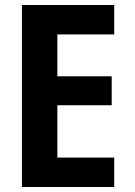

<svg xmlns="http://www.w3.org/2000/svg" viewBox="-20 -750 540 770"><path d="M68 0V-730H438V-612H210V-444H428V-328H210V-118H438V0Z"/></svg>

Font: M PLUS 1 Code
Style: Bold
Weight: 700
Designer: Coji Morishita
Foundry: UNDERFOREST DESIGN
Version: Version 1.002